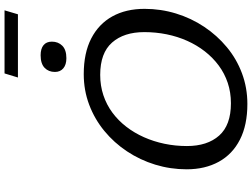

<svg xmlns="http://www.w3.org/2000/svg" viewBox="-152 -948 1110 846"><g transform="rotate(-90 403.0 -525.0)"><path d="M182.5 -256.5Q182.5 -166.5 228.5 -114.5Q274.5 -62.5 371 -62.5Q419 -62.5 460.8 -76.5Q502.5 -90.5 537.2 -116.2Q572 -142 599.5 -177.2Q627 -212.5 646 -255Q665 -297.5 674.8 -345.5Q684.5 -393.5 684.5 -444Q684.5 -534 638.5 -586.2Q592.5 -638.5 496 -638.5Q448.5 -638.5 406.5 -624.5Q364.5 -610.5 329.8 -584.8Q295 -559 267.8 -523.8Q240.5 -488.5 221.5 -445.8Q202.5 -403 192.5 -355.2Q182.5 -307.5 182.5 -256.5ZM787 -443Q787 -371.5 766.5 -304.5Q746 -237.5 708 -180.5Q670 -123.5 618.2 -80.5Q566.5 -37.5 503 -13.8Q439.5 10 368 10Q275 10 210.8 -22.8Q146.5 -55.5 113.2 -116Q80 -176.5 80 -257.5Q80 -329 100.5 -396Q121 -463 159 -520.2Q197 -577.5 249 -620.2Q301 -663 364.5 -687Q428 -711 499 -711Q592.5 -711 656.5 -678Q720.5 -645 753.8 -585Q787 -525 787 -443ZM569.5 -787.5Q541 -787.5 525 -801Q509 -814.5 509 -838Q509 -866 527.2 -883.5Q545.5 -901 582.5 -901Q611.5 -901 627 -888.2Q642.5 -875.5 642.5 -851.5Q642.5 -823.5 624.5 -805.5Q606.5 -787.5 569.5 -787.5ZM484.5 -1001 502.5 -1060H780.5L763 -1001Z"/></g></svg>

Font: Newsreader 8pt
Style: Italic
Weight: 400
Italic angle: -17°
Version: Version 1.003